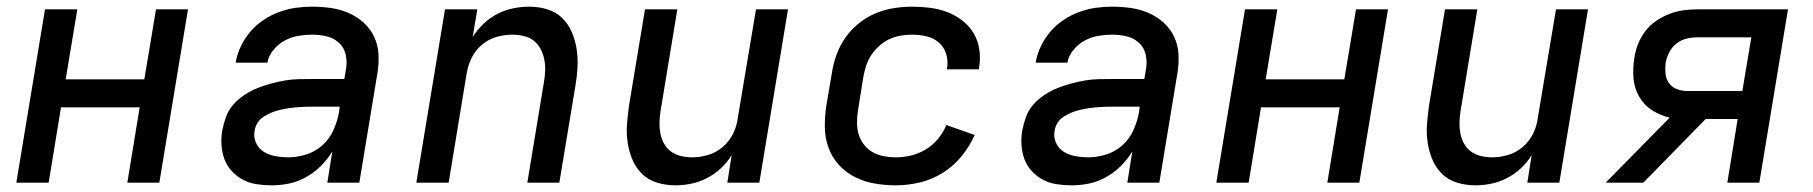

<svg xmlns="http://www.w3.org/2000/svg" viewBox="-20 -548 5440 576"><path d="M29 0 115 -520H212L177 -310H413L448 -520H544L458 0H362L399 -226H163L126 0Z M795 8Q795 8 795 8Q795 8 795 8H794Q772 8 749.5 4.5Q727 1 708.5 -9Q690 -19 675.5 -34.5Q661 -50 653.5 -70Q646 -90 644.5 -112.5Q643 -135 647 -158Q651 -178 658.5 -198.5Q666 -219 681 -235.5Q696 -252 714.5 -264Q733 -276 753 -284Q773 -292 793.5 -297.5Q814 -303 834.5 -306.5Q855 -310 875.5 -310.5Q896 -311 917 -311H1013L1018 -341Q1022 -363 1017 -384.5Q1012 -406 996.5 -420Q981 -434 960 -439Q939 -444 916 -444Q896 -444 875 -440.5Q854 -437 834.5 -426.5Q815 -416 800.5 -398.5Q786 -381 782 -360H687Q691 -385 702.5 -409Q714 -433 731 -453Q748 -473 770.5 -488Q793 -503 817.5 -512Q842 -521 867 -524.5Q892 -528 916 -528Q945 -528 973 -524Q1001 -520 1026 -509Q1051 -498 1071 -480Q1091 -462 1102.5 -437.5Q1114 -413 1115.5 -384.5Q1117 -356 1112 -327L1058 0H962L977 -94Q963 -70 942.5 -50Q922 -30 898 -16.5Q874 -3 847.5 2.5Q821 8 795 8ZM845 -76Q871 -76 898.5 -84.5Q926 -93 947.5 -112.5Q969 -132 980.5 -158Q992 -184 997 -211L999 -228H917Q905 -228 892.5 -227.5Q880 -227 868 -226Q856 -225 843.5 -223Q831 -221 818.5 -218Q806 -215 794 -210Q782 -205 771 -198Q760 -191 753 -180Q746 -169 744 -157Q740 -137 748 -119.5Q756 -102 771.5 -92.5Q787 -83 806 -79.5Q825 -76 845 -76Z M1229 0 1315 -520H1412L1398 -437Q1412 -459 1431 -477Q1450 -495 1472.5 -506.5Q1495 -518 1519.5 -523Q1544 -528 1567 -528Q1596 -528 1622 -520Q1648 -512 1666.5 -494Q1685 -476 1695.5 -451.5Q1706 -427 1710 -400Q1714 -373 1712.5 -345Q1711 -317 1706 -289L1658 0H1562L1612 -303Q1615 -320 1615.5 -337.5Q1616 -355 1612.5 -371.5Q1609 -388 1601 -402.5Q1593 -417 1580.5 -426.5Q1568 -436 1551 -440Q1534 -444 1517 -444Q1493 -444 1469 -437Q1445 -430 1425.5 -413.5Q1406 -397 1395 -374.5Q1384 -352 1380 -328L1326 0Z M2006 8Q1978 8 1951.5 0Q1925 -8 1906.5 -26Q1888 -44 1877.5 -68.5Q1867 -93 1863 -120Q1859 -147 1861 -175Q1863 -203 1867 -231L1915 -520H2012L1962 -217Q1959 -200 1958.5 -182.5Q1958 -165 1961 -148.5Q1964 -132 1972 -117.5Q1980 -103 1993 -93.5Q2006 -84 2022.5 -80Q2039 -76 2057 -76Q2080 -76 2104 -83Q2128 -90 2147.5 -106.5Q2167 -123 2178.5 -145.5Q2190 -168 2193 -192L2248 -520H2344L2258 0H2162L2175 -83Q2162 -61 2142.5 -43Q2123 -25 2100.5 -13.5Q2078 -2 2054 3Q2030 8 2006 8Z M2667 8Q2635 8 2603.5 2.5Q2572 -3 2544.5 -17Q2517 -31 2496.5 -53.5Q2476 -76 2465.5 -105Q2455 -134 2454.5 -166Q2454 -198 2459 -231L2476 -331Q2480 -358 2490 -385Q2500 -412 2516.5 -435.5Q2533 -459 2556.5 -478Q2580 -497 2606.5 -508Q2633 -519 2661 -523.5Q2689 -528 2716 -528Q2743 -528 2770.5 -524.5Q2798 -521 2822.5 -511.5Q2847 -502 2867.5 -486Q2888 -470 2901 -448Q2914 -426 2918 -399Q2922 -372 2917 -344Q2917 -343 2917 -342Q2917 -341 2917 -340H2821Q2821 -341 2821 -341.5Q2821 -342 2821 -342Q2825 -365 2818.5 -386Q2812 -407 2796.5 -420.5Q2781 -434 2759.5 -439Q2738 -444 2716 -444Q2699 -444 2681.5 -441Q2664 -438 2648 -430.5Q2632 -423 2618 -410.5Q2604 -398 2594 -383Q2584 -368 2578.5 -351Q2573 -334 2570 -317L2554 -217Q2551 -199 2551 -180.5Q2551 -162 2556 -145Q2561 -128 2572 -114Q2583 -100 2598 -91.5Q2613 -83 2631 -79.5Q2649 -76 2667 -76Q2690 -76 2713 -81.5Q2736 -87 2757 -99.5Q2778 -112 2794 -131.5Q2810 -151 2819 -173L2904 -143Q2889 -109 2864.5 -79Q2840 -49 2807.5 -29Q2775 -9 2739 -0.5Q2703 8 2667 8Z M3195 8Q3195 8 3195 8Q3195 8 3195 8H3194Q3172 8 3149.5 4.5Q3127 1 3108.5 -9Q3090 -19 3075.5 -34.5Q3061 -50 3053.5 -70Q3046 -90 3044.5 -112.5Q3043 -135 3047 -158Q3051 -178 3058.5 -198.5Q3066 -219 3081 -235.5Q3096 -252 3114.5 -264Q3133 -276 3153 -284Q3173 -292 3193.5 -297.5Q3214 -303 3234.5 -306.5Q3255 -310 3275.5 -310.5Q3296 -311 3317 -311H3413L3418 -341Q3422 -363 3417 -384.5Q3412 -406 3396.5 -420Q3381 -434 3360 -439Q3339 -444 3316 -444Q3296 -444 3275 -440.5Q3254 -437 3234.5 -426.5Q3215 -416 3200.5 -398.5Q3186 -381 3182 -360H3087Q3091 -385 3102.5 -409Q3114 -433 3131 -453Q3148 -473 3170.5 -488Q3193 -503 3217.5 -512Q3242 -521 3267 -524.5Q3292 -528 3316 -528Q3345 -528 3373 -524Q3401 -520 3426 -509Q3451 -498 3471 -480Q3491 -462 3502.5 -437.5Q3514 -413 3515.5 -384.5Q3517 -356 3512 -327L3458 0H3362L3377 -94Q3363 -70 3342.5 -50Q3322 -30 3298 -16.5Q3274 -3 3247.5 2.5Q3221 8 3195 8ZM3245 -76Q3271 -76 3298.5 -84.5Q3326 -93 3347.5 -112.5Q3369 -132 3380.5 -158Q3392 -184 3397 -211L3399 -228H3317Q3305 -228 3292.5 -227.5Q3280 -227 3268 -226Q3256 -225 3243.5 -223Q3231 -221 3218.5 -218Q3206 -215 3194 -210Q3182 -205 3171 -198Q3160 -191 3153 -180Q3146 -169 3144 -157Q3140 -137 3148 -119.5Q3156 -102 3171.5 -92.5Q3187 -83 3206 -79.5Q3225 -76 3245 -76Z M3629 0 3715 -520H3812L3777 -310H4013L4048 -520H4144L4058 0H3962L3999 -226H3763L3726 0Z M4406 8Q4378 8 4351.5 0Q4325 -8 4306.5 -26Q4288 -44 4277.5 -68.5Q4267 -93 4263 -120Q4259 -147 4261 -175Q4263 -203 4267 -231L4315 -520H4412L4362 -217Q4359 -200 4358.5 -182.5Q4358 -165 4361 -148.5Q4364 -132 4372 -117.5Q4380 -103 4393 -93.5Q4406 -84 4422.5 -80Q4439 -76 4457 -76Q4480 -76 4504 -83Q4528 -90 4547.5 -106.5Q4567 -123 4578.5 -145.5Q4590 -168 4593 -192L4648 -520H4744L4658 0H4562L4575 -83Q4562 -61 4542.5 -43Q4523 -25 4500.5 -13.5Q4478 -2 4454 3Q4430 8 4406 8Z M4797 0 4989 -195Q4960 -202 4936 -217.5Q4912 -233 4897.5 -258Q4883 -283 4880.5 -313Q4878 -343 4883 -374Q4886 -395 4894 -415.5Q4902 -436 4915.5 -454Q4929 -472 4948 -485Q4967 -498 4987.5 -506Q5008 -514 5029.5 -517Q5051 -520 5072 -520H5344L5258 0H5162L5193 -191H5097L4910 0ZM5042 -275H5207L5234 -436H5072Q5056 -436 5039.5 -432Q5023 -428 5009.5 -417.5Q4996 -407 4988 -391.5Q4980 -376 4977 -360Q4975 -344 4976.5 -327.5Q4978 -311 4987 -298.5Q4996 -286 5011 -280.5Q5026 -275 5042 -275Z"/></svg>

Font: Iosevka SS04 Medium Extended
Style: Italic
Weight: 500
Width: 7
Italic angle: -9°
Monospace: yes
Designer: Belleve Invis
Foundry: Belleve Invis
Version: Version 19.0.0; ttfautohint (v1.8.4)